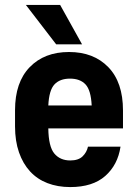

<svg xmlns="http://www.w3.org/2000/svg" viewBox="-20 -750 560 779"><path d="M265 9Q214 9 172.5 -7Q131 -23 102 -54.5Q73 -86 57 -132Q41 -178 41 -237V-303Q41 -416 100.5 -477.5Q160 -539 260 -539Q360 -539 419.5 -477.5Q479 -416 479 -302V-229H176Q177 -155 200.5 -127Q224 -99 265 -99Q298 -99 315 -115.5Q332 -132 337 -155H469Q458 -81 407 -36Q356 9 265 9ZM264 -431Q223 -431 201 -407.5Q179 -384 176 -322H352Q349 -384 327 -407.5Q305 -431 264 -431ZM85 -730H224L313 -570H208Z"/></svg>

Font: Golos UI
Style: Bold
Weight: 700
Designer: A.Korolkova, Vitaly Kuzmin
Foundry: ParaType Ltd
Version: Version 2.000